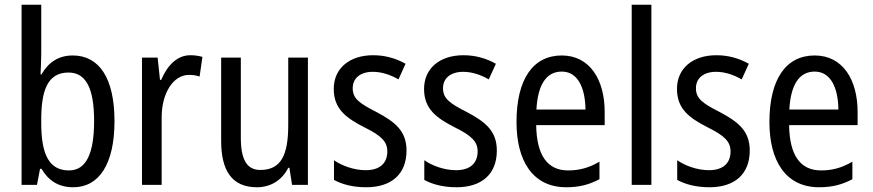

<svg xmlns="http://www.w3.org/2000/svg" viewBox="-20 -780 3681 810"><path d="M154 -553V-760H71V0H136L149 -68H155C185 -17 228 10 289 10C398 10 463 -88 463 -269C463 -451 398 -546 287 -546C227 -546 184 -517 155 -466H151C152 -493 154 -524 154 -553ZM269 -474C344 -474 377 -405 377 -270C377 -129 342 -61 271 -61C188 -61 154 -127 154 -260V-275C154 -395 179 -474 269 -474Z M783 -547C727 -547 686 -504 660 -443H655L645 -537H579V0H662V-282C661 -388 712 -464 777 -464C793 -464 809 -462 822 -457L834 -540C817 -545 799 -547 783 -547Z M1279 -537H1196V-253C1196 -126 1166 -63 1078 -63C1022 -63 996 -106 996 -199V-537H913V-186C913 -62 957 10 1064 10C1120 10 1169 -18 1196 -72H1201L1212 0H1279Z M1695 -145C1695 -228 1646 -266 1569 -307C1494 -345 1468 -365 1468 -408C1468 -450 1500 -477 1553 -477C1591 -477 1628 -464 1661 -445L1691 -511C1650 -534 1605 -547 1554 -547C1455 -547 1388 -492 1388 -405C1388 -321 1439 -283 1517 -243C1590 -207 1614 -182 1614 -141C1614 -92 1583 -62 1523 -62C1473 -62 1422 -81 1389 -104V-21C1422 -3 1467 10 1525 10C1631 10 1695 -45 1695 -145Z M2076 -145C2076 -228 2027 -266 1950 -307C1875 -345 1849 -365 1849 -408C1849 -450 1881 -477 1934 -477C1972 -477 2009 -464 2042 -445L2072 -511C2031 -534 1986 -547 1935 -547C1836 -547 1769 -492 1769 -405C1769 -321 1820 -283 1898 -243C1971 -207 1995 -182 1995 -141C1995 -92 1964 -62 1904 -62C1854 -62 1803 -81 1770 -104V-21C1803 -3 1848 10 1906 10C2012 10 2076 -45 2076 -145Z M2350 -546C2228 -546 2159 -445 2159 -265C2159 -102 2227 10 2369 10C2423 10 2466 -1 2509 -24V-98C2465 -72 2424 -61 2377 -61C2289 -61 2244 -125 2242 -252H2531V-308C2531 -444 2468 -546 2350 -546ZM2350 -478C2419 -478 2449 -407 2450 -318H2243C2249 -425 2286 -478 2350 -478Z M2728 0V-760H2645V0Z M3143 -145C3143 -228 3094 -266 3017 -307C2942 -345 2916 -365 2916 -408C2916 -450 2948 -477 3001 -477C3039 -477 3076 -464 3109 -445L3139 -511C3098 -534 3053 -547 3002 -547C2903 -547 2836 -492 2836 -405C2836 -321 2887 -283 2965 -243C3038 -207 3062 -182 3062 -141C3062 -92 3031 -62 2971 -62C2921 -62 2870 -81 2837 -104V-21C2870 -3 2915 10 2973 10C3079 10 3143 -45 3143 -145Z M3417 -546C3295 -546 3226 -445 3226 -265C3226 -102 3294 10 3436 10C3490 10 3533 -1 3576 -24V-98C3532 -72 3491 -61 3444 -61C3356 -61 3311 -125 3309 -252H3598V-308C3598 -444 3535 -546 3417 -546ZM3417 -478C3486 -478 3516 -407 3517 -318H3310C3316 -425 3353 -478 3417 -478Z"/></svg>

Font: Noto Sans Lao Looped Condensed
Style: Regular
Weight: 400
Width: 3
Designer: Mark Frömberg, Ben Mitchell
Foundry: The Fontpad Ltd
Version: Version 1.002